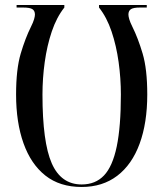

<svg xmlns="http://www.w3.org/2000/svg" viewBox="-20 -734 651 764"><path d="M305 10Q218 10 160.5 -35.5Q103 -81 73.5 -164Q44 -247 44 -358Q44 -459 62.5 -521Q81 -583 103 -627Q112 -645 115.5 -657Q119 -669 119 -676Q119 -691 109 -697.5Q99 -704 72 -704H46V-714H236V-704Q205 -665 186 -608.5Q167 -552 158 -487Q149 -422 149 -358Q149 -168 186 -84Q223 0 305 0Q360 0 394 -36Q428 -72 444.5 -151Q461 -230 461 -358Q461 -422 452 -487Q443 -552 424 -608.5Q405 -665 374 -704V-714H564V-704H537Q511 -704 501 -697.5Q491 -691 491 -676Q491 -669 494.5 -657Q498 -645 507 -627Q529 -583 547.5 -521Q566 -459 566 -358Q566 -245 535.5 -162Q505 -79 446.5 -34.5Q388 10 305 10Z"/></svg>

Font: Noto Serif Display ExtraCondensed Medium
Style: Regular
Weight: 500
Width: 2
Designer: Monotype Design Team
Foundry: Monotype Imaging Inc.
Version: Version 2.009